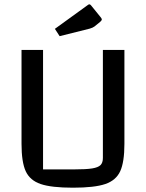

<svg xmlns="http://www.w3.org/2000/svg" viewBox="-20 -857 678 892"><path d="M80 0ZM80 -189V-625H180V-70H324Q380 -70 408 -74.5Q436 -79 447 -90Q458 -101 458 -123V-625H558V-189Q558 -104 538.5 -61.5Q519 -19 469 -2Q419 15 319 15Q219 15 169 -2Q119 -19 99.5 -61.5Q80 -104 80 -189ZM235 -723 387 -833Q392 -837 395 -837Q399 -837 403 -832L446 -779Q453 -771 453 -767Q453 -762 446 -756L419 -734Q411 -728 397 -724L257 -689Z"/></svg>

Font: Changa
Style: Regular
Weight: 400
Designer: Eduardo Rodriguez Tunni
Foundry: Eduardo Rodriguez Tunni
Version: Version 2.002; ttfautohint (v1.5.10-5e6f)